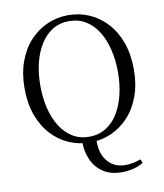

<svg xmlns="http://www.w3.org/2000/svg" viewBox="-101 -827 969 1131"><g transform="rotate(-10 383.5 -262.0)"><path d="M537.9 221.3Q468.1 221.3 423.9 191Q379.6 160.7 358.2 111.9Q336.7 63.2 336.7 8.5V-5H421.3Q415.2 81.6 454.7 132.4Q494.2 183.2 563.9 183.2Q589 183.2 611 178.6Q632.9 174 656.3 165.6L665.1 188.3Q637.5 205.3 603.8 213.3Q570.2 221.3 537.9 221.3ZM383 16.1Q316.9 16.1 257.7 -9.3Q198.4 -34.7 153.2 -83.8Q107.9 -132.9 82.2 -203.3Q56.4 -273.6 56.4 -363.7Q56.4 -452.8 82.2 -523.6Q107.9 -594.3 153.2 -643.4Q198.4 -692.5 257.7 -718.7Q316.9 -744.9 383 -744.9Q450 -744.9 508.8 -719.5Q567.6 -694.1 613.1 -645Q658.7 -595.9 684.4 -525.1Q710.1 -454.4 710.1 -363.7Q710.1 -274.6 684.4 -204.2Q658.7 -133.7 613.1 -84.6Q567.6 -35.5 508.8 -9.7Q450 16.1 383 16.1ZM383 -18Q440.1 -18 483.7 -45.3Q527.4 -72.6 556.4 -120.2Q585.4 -167.8 600.2 -230.4Q615.1 -293.1 615.1 -363.7Q615.1 -434.4 600.2 -496.9Q585.4 -559.5 556.4 -607.1Q527.4 -654.7 483.7 -682Q440.1 -709.3 383 -709.3Q325.9 -709.3 282.6 -682Q239.2 -654.7 209.8 -607.1Q180.4 -559.5 165.5 -496.9Q150.7 -434.4 150.7 -363.7Q150.7 -293.1 165.5 -230.4Q180.4 -167.8 209.8 -120.2Q239.2 -72.6 282.6 -45.3Q325.9 -18 383 -18Z"/></g></svg>

Font: Noto Serif TC
Style: Regular
Weight: 200
Designer: Ryoko NISHIZUKA 西塚涼子 (kana & ideographs); Frank Grießhammer (Latin, Greek & Cyrillic); Wenlong ZHANG 张文龙 (bopomofo); San
Foundry: Adobe
Version: Version 2.001;hotconv 1.1.0;makeotfexe 2.6.0